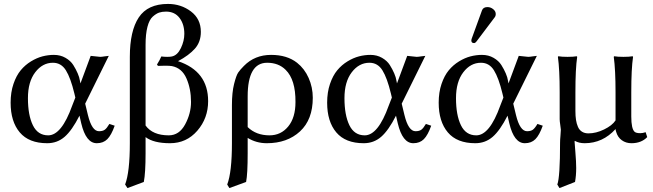

<svg xmlns="http://www.w3.org/2000/svg" viewBox="-20 -718 3321 976"><path d="M413 -191 427 -133Q447 -51 483 -51Q502 -51 512.5 -58.5Q523 -66 536 -88L563 -79Q546 -31 525.5 -10.5Q505 10 472 10Q417 10 393 -91L384 -130Q346 -55 308.5 -22.5Q271 10 220 10Q127 10 80.5 -45Q34 -100 34 -196Q34 -249 48.5 -291.5Q63 -334 85.5 -361Q108 -388 137.5 -406Q167 -424 196 -431.5Q225 -439 254 -439Q287 -439 313 -424Q339 -409 352.5 -387.5Q366 -366 375 -345Q384 -324 386 -309L389 -294L441 -434Q448 -434 465 -431.5Q482 -429 489 -429Q497 -429 512 -431.5Q527 -434 533 -434ZM363 -222 358 -243Q339 -322 315 -360.5Q291 -399 249 -399Q196 -399 159 -350.5Q122 -302 122 -219Q122 -133 147 -81.5Q172 -30 225 -30Q293 -30 347 -181Z M854 -382Q843 -384 819 -384Q796 -384 783 -383L778 -390Q792 -412 800 -431Q815 -429 830 -429Q846 -429 854 -431Q882 -437 899.5 -473.5Q917 -510 917 -546Q917 -595 892.5 -627Q868 -659 824 -659Q804 -659 789 -654Q774 -649 756.5 -633.5Q739 -618 729.5 -581.5Q720 -545 720 -490V-80Q756 -30 838 -30Q891 -30 921 -85.5Q951 -141 951 -200Q951 -266 928 -319Q905 -372 854 -382ZM720 -21V61Q720 162 711 207L628 238L616 220Q640 157 640 10V-429Q640 -561 685.5 -629.5Q731 -698 834 -698Q900 -698 950.5 -660Q1001 -622 1001 -556Q1001 -505 971 -471Q941 -437 885 -407Q1038 -356 1038 -204Q1038 -117 983 -53.5Q928 10 844 10Q761 10 720 -21Z M1231 207 1146 238 1135 220Q1159 157 1159 10V-184Q1159 -248 1170 -291.5Q1181 -335 1191 -349.5Q1201 -364 1220 -383Q1275 -439 1358 -439Q1439 -439 1490 -399Q1528 -369 1549 -321.5Q1570 -274 1570 -221Q1570 -110 1505 -50Q1440 10 1336 10Q1283 10 1239 -17V61Q1239 167 1231 207ZM1482 -199Q1483 -313 1432 -363Q1396 -399 1338 -399Q1239 -399 1239 -228V-72Q1282 -30 1350 -30Q1408 -30 1445 -75Q1482 -120 1482 -199Z M2022 -191 2036 -133Q2056 -51 2092 -51Q2111 -51 2121.5 -58.5Q2132 -66 2145 -88L2172 -79Q2155 -31 2134.5 -10.5Q2114 10 2081 10Q2026 10 2002 -91L1993 -130Q1955 -55 1917.5 -22.5Q1880 10 1829 10Q1736 10 1689.5 -45Q1643 -100 1643 -196Q1643 -249 1657.5 -291.5Q1672 -334 1694.5 -361Q1717 -388 1746.5 -406Q1776 -424 1805 -431.5Q1834 -439 1863 -439Q1896 -439 1922 -424Q1948 -409 1961.5 -387.5Q1975 -366 1984 -345Q1993 -324 1995 -309L1998 -294L2050 -434Q2057 -434 2074 -431.5Q2091 -429 2098 -429Q2106 -429 2121 -431.5Q2136 -434 2142 -434ZM1972 -222 1967 -243Q1948 -322 1924 -360.5Q1900 -399 1858 -399Q1805 -399 1768 -350.5Q1731 -302 1731 -219Q1731 -133 1756 -81.5Q1781 -30 1834 -30Q1902 -30 1956 -181Z M2458 -682Q2474 -682 2487 -671.5Q2500 -661 2500 -647Q2500 -636 2494 -629L2402 -507Q2396 -499 2390 -499Q2376 -499 2376 -512Q2376 -516 2378 -522L2430 -665Q2436 -682 2458 -682ZM2589 -191 2603 -133Q2623 -51 2659 -51Q2678 -51 2688.5 -58.5Q2699 -66 2712 -88L2739 -79Q2722 -31 2701.5 -10.5Q2681 10 2648 10Q2593 10 2569 -91L2560 -130Q2522 -55 2484.5 -22.5Q2447 10 2396 10Q2303 10 2256.5 -45Q2210 -100 2210 -196Q2210 -249 2224.5 -291.5Q2239 -334 2261.5 -361Q2284 -388 2313.5 -406Q2343 -424 2372 -431.5Q2401 -439 2430 -439Q2463 -439 2489 -424Q2515 -409 2528.5 -387.5Q2542 -366 2551 -345Q2560 -324 2562 -309L2565 -294L2617 -434Q2624 -434 2641 -431.5Q2658 -429 2665 -429Q2673 -429 2688 -431.5Q2703 -434 2709 -434ZM2539 -222 2534 -243Q2515 -322 2491 -360.5Q2467 -399 2425 -399Q2372 -399 2335 -350.5Q2298 -302 2298 -219Q2298 -133 2323 -81.5Q2348 -30 2401 -30Q2469 -30 2523 -181Z M2905 -249V-154Q2905 -128 2908 -108.5Q2911 -89 2918 -73Q2925 -57 2938.5 -48.5Q2952 -40 2971 -40Q3010 -40 3051 -60Q3092 -80 3109 -106V-249Q3109 -363 3100 -429L3102 -432Q3120 -429 3149 -429Q3178 -429 3196 -432L3198 -429Q3189 -368 3189 -249V-126Q3189 -63 3206 -48Q3214 -41 3235 -41Q3247 -41 3262 -46L3270 -21Q3240 10 3190 10Q3162 10 3141 -5Q3120 -20 3112 -48Q3109 -58 3109 -62Q3044 10 2952 10Q2923 10 2902 -2L2901 0Q2901 3 2901 5Q2901 10 2905 57.5Q2909 105 2909 136Q2909 175 2903 207L2824 238L2813 220Q2827 183 2827 7Q2827 -7 2829 -28Q2831 -49 2831 -59Q2831 -64 2828 -83Q2825 -102 2825 -112V-249Q2825 -365 2816 -429L2818 -432Q2836 -429 2865 -429Q2894 -429 2912 -432L2914 -429Q2905 -369 2905 -249Z"/></svg>

Font: Libertinus Sans
Style: Regular
Weight: 400
Designer: Philipp H. Poll
Foundry: Khaled Hosny
Version: Version 6.1